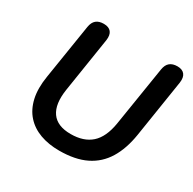

<svg xmlns="http://www.w3.org/2000/svg" viewBox="-159 -876 1055 1050"><g transform="rotate(30 369.0 -351.5)"><path d="M341 10Q274 10 220.5 -9.5Q167 -29 131.5 -68.5Q96 -108 82.5 -167.5Q69 -227 82 -307L137 -653Q142 -684 159.5 -698.5Q177 -713 207 -713Q239 -713 253.5 -695Q268 -677 263 -642L209 -298Q194 -201 229.5 -150.5Q265 -100 350 -100Q432 -100 479.5 -142.5Q527 -185 542 -277L602 -653Q607 -684 624.5 -698.5Q642 -713 672 -713Q703 -713 717.5 -695Q732 -677 727 -642L670 -279Q655 -185 615.5 -120.5Q576 -56 508.5 -23Q441 10 341 10Z"/></g></svg>

Font: Nunito ExtraLight
Style: Italic
Weight: 200
Italic angle: -9°
Designer: Vernon Adams
Foundry: Vernon Adams
Version: Version 3.602